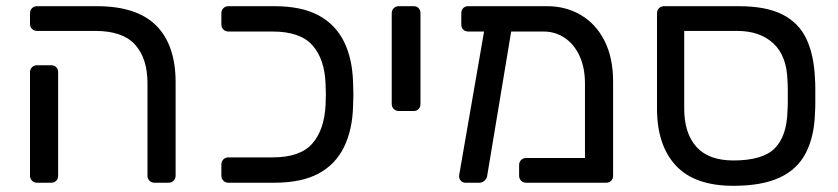

<svg xmlns="http://www.w3.org/2000/svg" viewBox="-20 -591 2711 621"><path d="M480 0Q470 0 463.5 -6.5Q457 -13 457 -23V-322Q457 -402 417 -446.5Q377 -491 288 -491H100Q90 -491 83.5 -497.5Q77 -504 77 -514V-548Q77 -558 83.5 -564.5Q90 -571 100 -571H293Q423 -571 485.5 -508Q548 -445 548 -325V-23Q548 -13 541.5 -6.5Q535 0 525 0ZM100 0Q90 0 83.5 -6.5Q77 -13 77 -23V-357Q77 -367 83.5 -373.5Q90 -380 100 -380H146Q156 -380 162 -373.5Q168 -367 168 -357V-23Q168 -13 162 -6.5Q156 0 146 0Z M719 0Q709 0 702.5 -6.5Q696 -13 696 -23V-59Q696 -69 702.5 -75.5Q709 -82 719 -82H862Q951 -82 990 -126.5Q1029 -171 1033 -251Q1034 -273 1034 -286Q1034 -299 1033 -320Q1030 -400 990.5 -444.5Q951 -489 862 -489H719Q709 -489 702.5 -495.5Q696 -502 696 -512V-548Q696 -558 702.5 -564.5Q709 -571 719 -571H867Q955 -571 1010 -541.5Q1065 -512 1092.5 -456.5Q1120 -401 1122 -323Q1123 -303 1123 -286Q1123 -269 1122 -248Q1120 -171 1092.5 -115Q1065 -59 1010 -29.5Q955 0 867 0Z M1270 -232Q1260 -232 1253.5 -238.5Q1247 -245 1247 -255V-548Q1247 -558 1253.5 -564.5Q1260 -571 1270 -571H1318Q1328 -571 1334 -564.5Q1340 -558 1340 -548V-255Q1340 -245 1334 -238.5Q1328 -232 1318 -232Z M1738 -489H1495Q1484 -489 1478 -495.5Q1472 -502 1472 -512V-548Q1472 -558 1478 -564.5Q1484 -571 1495 -571H1749Q1811 -571 1859.5 -542Q1908 -513 1935.5 -458.5Q1963 -404 1963 -327V-23Q1963 -13 1957 -6.5Q1951 0 1940 0H1682Q1672 0 1665.5 -6.5Q1659 -13 1659 -23V-57Q1659 -67 1665.5 -73.5Q1672 -80 1682 -80H1872V-321Q1872 -372 1854.5 -410Q1837 -448 1806.5 -468.5Q1776 -489 1738 -489ZM1485 0Q1476 0 1470 -7Q1464 -14 1465 -24L1550 -514Q1552 -524 1559 -529.5Q1566 -535 1576 -533L1616 -531Q1626 -530 1632 -522.5Q1638 -515 1636 -505L1556 -24Q1555 -14 1547.5 -7Q1540 0 1530 0Z M2352 10Q2227 10 2166 -55.5Q2105 -121 2105 -240V-548Q2105 -558 2111.5 -564.5Q2118 -571 2128 -571H2369Q2458 -571 2511 -544Q2564 -517 2588.5 -464.5Q2613 -412 2616 -335Q2617 -325 2617 -303Q2617 -281 2617 -259Q2617 -237 2616 -227Q2614 -151 2587 -97.5Q2560 -44 2502.5 -17Q2445 10 2352 10ZM2352 -72Q2447 -72 2486 -111.5Q2525 -151 2527 -232Q2528 -242 2528 -262Q2528 -282 2528 -301Q2528 -320 2527 -330Q2525 -410 2481.5 -450.5Q2438 -491 2364 -491H2193V-240Q2193 -160 2232.5 -116Q2272 -72 2352 -72Z"/></svg>

Font: Rubik Light
Style: Regular
Weight: 400
Version: Version 2.101